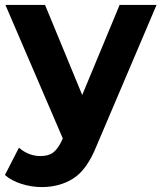

<svg xmlns="http://www.w3.org/2000/svg" viewBox="-30 -558 656 780"><path d="M140 202Q98 202 57 189Q16 176 -10 153L47 42Q86 76 135 76Q168 76 187.5 60.5Q207 45 223 9L225 4L-8 -538H153L304 -172L456 -538H606L363 33Q324 131 268.5 166.5Q213 202 140 202Z"/></svg>

Font: Montserrat
Style: Bold
Weight: 700
Designer: Julieta Ulanovsky
Foundry: Julieta Ulanovsky
Version: Version 9.000; ttfautohint (v1.8.4.7-5d5b)